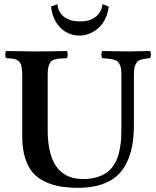

<svg xmlns="http://www.w3.org/2000/svg" viewBox="-20 -892 748 922"><path d="M209 -522V-268.1Q209 -32.2 378.9 -32.2Q414.1 -32.2 442.1 -40.3Q470.2 -48.3 489.3 -61Q508.3 -73.7 522.2 -93.5Q536.1 -113.3 543.7 -133.3Q551.3 -153.3 555.9 -179.7Q560.5 -206.1 561.8 -227.8Q563 -249.5 563 -276.9V-522Q563 -543.5 561.8 -556.9Q560.5 -570.3 555.7 -580.6Q550.8 -590.8 545.9 -595.9Q541 -601.1 528.3 -604.7Q515.6 -608.4 504.9 -609.6Q494.1 -610.8 471.2 -612.8Q466.8 -617.2 466.8 -629.9Q466.8 -642.6 471.2 -647Q563 -645 595.2 -645Q622.1 -645 700.2 -647Q704.6 -642.6 704.6 -629.9Q704.6 -617.2 700.2 -612.8Q682.1 -610.8 673.6 -609.6Q665 -608.4 654.3 -604.7Q643.6 -601.1 639.2 -595.7Q634.8 -590.3 630.1 -580.6Q625.5 -570.8 624.3 -556.9Q623 -543 623 -522V-294.9Q623 -239.3 615.2 -194.6Q607.4 -149.9 588.6 -110.8Q569.8 -71.8 540 -45.9Q510.3 -20 464.1 -5.1Q418 9.8 357.9 9.8Q309.6 9.8 271.5 3.7Q233.4 -2.4 197.8 -18.8Q162.1 -35.2 138.4 -62Q114.7 -88.9 100.8 -132.6Q86.9 -176.3 86.9 -234.9V-522Q86.9 -553.7 83.7 -571Q80.6 -588.4 70.3 -597.4Q60.1 -606.4 47.9 -608.9Q35.6 -611.3 9.8 -612.8Q5.4 -617.2 5.4 -629.9Q5.4 -642.6 9.8 -647Q101.6 -645 147 -645Q205.1 -645 300.8 -647Q305.2 -642.6 305.2 -629.9Q305.2 -617.2 300.8 -612.8Q278.8 -611.8 266.8 -610.8Q254.9 -609.9 242.9 -606.4Q231 -603 225.8 -597.7Q220.7 -592.3 216.1 -581.8Q211.4 -571.3 210.2 -557.4Q209 -543.5 209 -522ZM255.9 -872.1Q259.3 -832 288.6 -810.5Q317.9 -789.1 363.8 -789.1Q390.1 -789.1 412.4 -796.4Q434.6 -803.7 451.9 -823.2Q469.2 -842.8 472.2 -872.1L502 -860.8Q498 -825.7 483.4 -797.9Q468.8 -770 448.7 -753.9Q428.7 -737.8 407 -729.5Q385.3 -721.2 363.8 -721.2Q306.6 -721.2 269.3 -759.8Q231.9 -798.3 225.1 -860.8Z"/></svg>

Font: Common Serif SemiBold
Style: Regular
Weight: 600
Designer: Philipp H. Poll, Khaled Hosny
Foundry: Stefan Peev, Context Ltd.
Version: Version 1.026